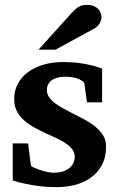

<svg xmlns="http://www.w3.org/2000/svg" viewBox="-20 -754 485 786"><path d="M397.9 -335H335.9L325.2 -415Q315.4 -426.3 294.9 -433.1Q274.4 -439.9 247.1 -439.9Q211.9 -439.9 191.9 -425.5Q171.9 -411.1 171.9 -384.8Q171.9 -370.1 180.2 -357.4Q188.5 -344.7 202.6 -333.5Q216.8 -322.3 234.9 -312.3Q252.9 -302.2 272.9 -292Q297.9 -279.3 323.2 -266.1Q348.6 -252.9 368.7 -236.8Q388.7 -220.7 401.4 -200.9Q414.1 -181.2 414.1 -155.8Q414.1 -108.4 396 -76.4Q377.9 -44.4 349.1 -24.7Q320.3 -4.9 283.7 3.7Q247.1 12.2 210 12.2Q172.9 12.2 140.9 8.1Q108.9 3.9 84.5 -1.5Q56.2 -7.3 32.2 -15.1V-167H95.2Q96.2 -156.7 98.1 -141.1Q100.1 -125.5 102.1 -110.8Q104 -93.8 106.9 -75.2Q107.9 -72.8 118.2 -68.1Q128.4 -63.5 142.6 -58.6Q156.7 -53.7 172.4 -50.3Q188 -46.9 200.2 -46.9Q225.6 -46.9 242.2 -53.7Q258.8 -60.5 268.6 -70.3Q278.3 -80.1 282.2 -91.1Q286.1 -102.1 286.1 -110.8Q286.1 -131.3 273.2 -146.2Q260.3 -161.1 239.7 -173.3Q219.2 -185.5 193.6 -196.5Q168 -207.5 143.1 -220.2Q122.1 -230.5 103 -242.7Q84 -254.9 69.6 -270Q55.2 -285.2 46.6 -304.2Q38.1 -323.2 38.1 -348.1Q38.1 -382.8 53 -410.9Q67.9 -439 94.7 -458.7Q121.6 -478.5 158.2 -489.3Q194.8 -500 238.8 -500Q275.9 -500 305.4 -495.8Q335 -491.7 355.5 -486.3Q379.4 -480.5 397.9 -473.1ZM395.5 -681.2Q395.5 -676.3 393.3 -670.2Q391.1 -664.1 387.7 -658.2Q384.3 -652.3 379.4 -647.2Q374.5 -642.1 369.6 -639.2L207.5 -550.8H137.7L274.4 -702.1Q283.2 -711.4 290.3 -717.5Q297.4 -723.6 304.4 -727.3Q311.5 -731 319.3 -732.4Q327.1 -733.9 337.4 -733.9Q353.5 -733.9 364.5 -729Q375.5 -724.1 382.6 -716.6Q389.6 -709 392.6 -699.5Q395.5 -689.9 395.5 -681.2Z"/></svg>

Font: Charis SIL Afr
Style: Bold
Weight: 700
Foundry: SIL International
Version: Version 5.000